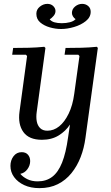

<svg xmlns="http://www.w3.org/2000/svg" viewBox="-20 -713 573 993"><path d="M184 260Q139 260 105.5 244.5Q72 229 53 203Q34 177 34 145Q34 116 50 95Q66 74 92 74Q113 74 124.5 87Q136 100 136 120Q136 143 121.5 162.5Q107 182 85 186Q98 202 121 213.5Q144 225 175 225Q219 225 250 201.5Q281 178 301 128Q321 78 332 -2L342 -69Q320 -35 283.5 -12.5Q247 10 197 10Q130 10 101 -30Q72 -70 81 -136L120 -423L114 -430H43L48 -465Q89 -465 129 -466Q169 -467 209 -471L215 -465L170 -135Q166 -108 170 -86Q174 -64 187.5 -50.5Q201 -37 225 -37Q258 -37 286 -59.5Q314 -82 335 -125Q356 -168 364 -228L391 -423L385 -430H314L319 -465Q360 -465 400.5 -466Q441 -467 481 -471L486 -465L422 0Q415 53 397 99.5Q379 146 349.5 182.5Q320 219 279 239.5Q238 260 184 260ZM168 -642Q168 -664 186 -678.5Q204 -693 225 -693Q244 -693 255.5 -681.5Q267 -670 267 -656Q267 -642 256.5 -630Q246 -618 237 -613Q246 -602 262 -597.5Q278 -593 300 -593Q322 -593 341.5 -598Q361 -603 371 -614Q363 -619 357.5 -628Q352 -637 352 -646Q352 -666 368.5 -679.5Q385 -693 405 -693Q423 -693 436 -682Q449 -671 449 -652Q449 -624 424 -604Q399 -584 363.5 -573.5Q328 -563 296 -563Q267 -563 237.5 -571.5Q208 -580 188 -597Q168 -614 168 -642Z"/></svg>

Font: Brygada 1918 Medium
Style: Italic
Weight: 500
Italic angle: -8°
Designer: Mateusz Machalski | Borys Kosmynka | Przemek Hoffer
Foundry: NIEPODLEGLA 2018
Version: Version 3.006